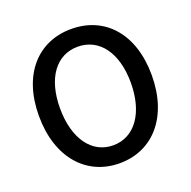

<svg xmlns="http://www.w3.org/2000/svg" viewBox="-134 -882 1021 1027"><g transform="rotate(-20 377.0 -368.0)"><path d="M377 14C567 14 698 -134 698 -371C698 -608 567 -750 377 -750C188 -750 56 -609 56 -371C56 -134 188 14 377 14ZM377 -88C255 -88 176 -199 176 -371C176 -543 255 -649 377 -649C499 -649 579 -543 579 -371C579 -199 499 -88 377 -88Z"/></g></svg>

Font: Noto Sans TC Medium
Style: Regular
Weight: 500
Designer: Ryoko NISHIZUKA 西塚涼子 (kana, bopomofo & ideographs); Paul D. Hunt (Latin, Greek & Cyrillic); Sandoll Communications 산돌커뮤니
Foundry: Adobe
Version: Version 2.004;hotconv 1.0.118;makeotfexe 2.5.65603